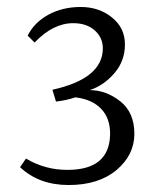

<svg xmlns="http://www.w3.org/2000/svg" viewBox="-20 -528 457 556"><path d="M178.7 7.8Q92.8 7.8 38.1 -43.9L55.2 -68.8Q111.3 -35.6 175.8 -36.1Q295.9 -36.1 298.8 -137.2Q299.8 -185.1 272.9 -212.9Q246.1 -240.7 198.2 -246.1Q172.4 -237.3 142.1 -233.9L131.8 -268.1Q277.8 -300.3 277.8 -388.2Q277.8 -418.9 254.4 -439.9Q231 -460.9 191.9 -460.9Q133.8 -460.9 80.1 -404.8L60.1 -424.8Q79.1 -462.9 120.1 -485.4Q161.1 -507.8 213.9 -507.8Q266.6 -507.8 304.2 -477.5Q341.8 -447.3 341.8 -399.4Q341.8 -351.6 311.5 -316.4Q281.2 -280.8 240.2 -267.1Q288.1 -266.6 328.6 -234.4Q369.1 -202.1 369.1 -140.6Q369.1 -79.1 317.4 -35.6Q265.6 7.8 178.7 7.8Z"/></svg>

Font: Yrsa-Light
Style: Regular
Weight: 300
Designer: Anna Giedrys (Yrsa+Rasa design), David Brezina (Yrsa art-direction, Rasa art-direction, design)
Foundry: Rosetta Type Foundry
Version: Version 1.001;PS 1.1;hotconv 1.0.88;makeotf.lib2.5.647800